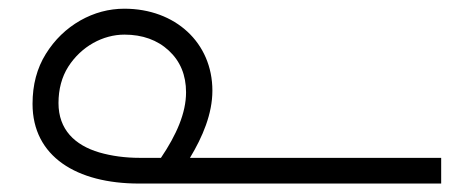

<svg xmlns="http://www.w3.org/2000/svg" viewBox="-20 -416 1115 452"><path d="M480 -202.6C480 -315.4 392.6 -395.5 272.9 -395.5C236.3 -395.5 201.7 -386.2 168.9 -367.7C135.7 -348.6 108.9 -322.8 87.9 -289.1C66.9 -255.4 56.6 -216.3 56.6 -171.4C56.6 -47.4 160.6 16.1 307.1 16.1H1018.6V-44.4H427.2C457 -93.8 480 -147.9 480 -202.6ZM309.1 -44.4C274.4 -44.4 242.7 -48.8 213.9 -57.1C155.8 -74.2 117.7 -111.3 117.7 -173.3C117.7 -206.1 125.5 -234.9 140.6 -258.8C171.4 -307.1 222.7 -334.5 272.9 -334.5C315.4 -334.5 350.6 -321.8 377.4 -296.9C404.3 -272 418 -239.3 418 -198.7C418 -149.9 395.5 -98.6 358.9 -44.4Z"/></svg>

Font: Estedad Light
Style: Regular
Weight: 300
Designer: Amin Abedi
Version: Version 7.3